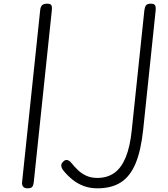

<svg xmlns="http://www.w3.org/2000/svg" viewBox="-20 -1024 914 1044"><path d="M130.5 0Q113.5 0 106 -8.8Q98.5 -17.5 100 -33L198.5 -969Q200.5 -986.5 208.5 -995.2Q216.5 -1004 236.5 -1004Q249.5 -1004 255.2 -999.8Q261 -995.5 262 -986.8Q263 -978 261.5 -964.5L163.5 -32.5Q162.5 -21 157 -10.5Q151.5 0 130.5 0ZM509.5 0Q469 0 435.5 -12.5Q402 -25 374.5 -47Q347 -69 324.5 -97Q314.5 -110 313.2 -122.2Q312 -134.5 324 -145.5Q331 -153 338.5 -154Q346 -155 354 -150.8Q362 -146.5 369.5 -136.5Q385.5 -116.5 404.8 -98.2Q424 -80 449.8 -68.2Q475.5 -56.5 509.5 -56.5Q562.5 -56.5 600.8 -83.2Q639 -110 663 -167.2Q687 -224.5 696.5 -316.5L765 -968Q767 -984.5 773.5 -994.2Q780 -1004 800 -1004Q813 -1004 819 -999.5Q825 -995 826.2 -986Q827.5 -977 826 -963.5L758.5 -318.5Q746.5 -205 717 -134.8Q687.5 -64.5 636.8 -32.2Q586 0 509.5 0Z"/></svg>

Font: Edu NSW ACT Hand Pre
Style: Regular
Weight: 400
Designer: Tina and Corey Anderson, Eben Sorkin, Mirko Velimirovic
Foundry: Sorkin Type Co.
Version: Version 2.000